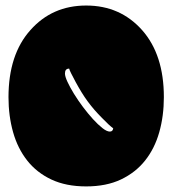

<svg xmlns="http://www.w3.org/2000/svg" viewBox="-20 -666 623 694"><path d="M389.2 -202.1Q374.5 -212.9 349.1 -239.3Q334 -254.4 321.3 -269Q308.6 -283.7 297.1 -299.3Q285.6 -314.9 275.1 -332Q264.6 -349.1 253.9 -368.7Q243.2 -388.7 237.1 -400.9Q231 -413.1 230 -418Q214.8 -418 214.8 -400.4Q214.8 -389.6 223.9 -370.1Q232.9 -350.6 247.3 -327.1Q261.7 -303.7 279.8 -279.5Q297.9 -255.4 315.9 -235.6Q334 -215.8 350.1 -203.1Q366.2 -190.4 377 -190.4Q387.7 -190.4 389.2 -202.1ZM572.3 -314.9Q572.3 -247.1 555.7 -188.2Q539.1 -129.4 504.6 -85.9Q470.2 -42.5 417.2 -17.3Q364.3 7.8 291.5 7.8Q218.8 7.8 165.8 -17.1Q112.8 -42 78.4 -85.7Q43.9 -129.4 27.3 -188.2Q10.7 -247.1 10.7 -314.5Q10.7 -468.8 89.8 -557.1Q168.5 -646 291.5 -646Q414.6 -646 493.7 -557.1Q572.3 -468.3 572.3 -314.9Z"/></svg>

Font: Modak sl
Style: Regular
Weight: 400
Designer: Sarang Kulkarni, Maithili Shingre, Noopur Datye
Foundry: Ek Type
Version: Version 1.036;PS Version 1.000;hotconv 1.0.79;makeotf.lib2.5